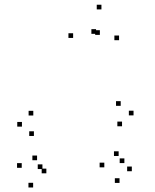

<svg xmlns="http://www.w3.org/2000/svg" viewBox="-20 -769 660 820"><path d="M178 -28.8V-48.8H158V-28.8ZM138.3 -84.7V-104.7H118.3V-84.7ZM161.2 -47V-67H141.2V-47ZM390.3 -624.5V-644.5H370.3V-624.5ZM406.5 -620V-640H386.5V-620ZM425.5 -54.3V-74.3H405.5V-54.3ZM490.5 12.2V-7.8H470.5V12.2ZM543 -37.7V-57.7H523V-37.7ZM486.7 -102.8V-122.8H466.7V-102.8ZM511.2 -72.5V-92.5H491.2V-72.5ZM488.5 -597.3V-617.3H468.5V-597.3ZM413.2 -728.8V-748.8H393.2V-728.8ZM292.3 -607V-627H272.3V-607ZM72.8 -52.3V-72.3H52.8V-52.3ZM121.5 31.7V11.7H101.5V31.7ZM501.2 -229.7V-249.7H481.2V-229.7ZM550.3 -276.2V-296.2H530.3V-276.2ZM495.5 -317V-337H475.5V-317ZM122.2 -275.7V-295.7H102.2V-275.7ZM73.7 -228.2V-248.2H53.7V-228.2ZM124.8 -188.3V-208.3H104.8V-188.3Z"/></svg>

Font: Monaspace Radon Dots Var
Style: Regular
Weight: 400
Designer: Riley Cran and the Lettermatic Team
Version: Version 1.100 (Monaspace Radon Dots)